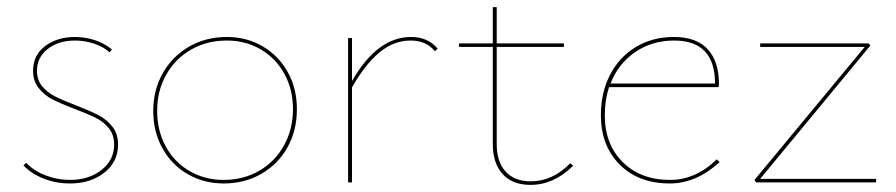

<svg xmlns="http://www.w3.org/2000/svg" viewBox="-20 -513 2519 540"><path d="M46 -48 54 -55Q74 -33 107.5 -20Q141 -7 177 -7Q230 -7 265.5 -35Q301 -63 301 -106Q301 -134 286 -152.5Q271 -171 248.5 -182Q226 -193 189 -207Q150 -222 127.5 -233.5Q105 -245 89 -265Q73 -285 73 -314Q73 -358 107 -383.5Q141 -409 191 -409Q220 -409 247 -400Q274 -391 295 -374L288 -366Q270 -382 244 -390.5Q218 -399 191 -399Q145 -399 114.5 -375.5Q84 -352 84 -314Q84 -288 98.5 -270.5Q113 -253 134.5 -242Q156 -231 193 -217Q234 -201 257 -189Q280 -177 296 -157Q312 -137 312 -106Q312 -58 273.5 -27.5Q235 3 177 3Q137 3 102 -11Q67 -25 46 -48Z M411 -201Q411 -260 438 -307.5Q465 -355 512 -382Q559 -409 618 -409Q674 -409 719 -382.5Q764 -356 789.5 -310Q815 -264 815 -206Q815 -146 788.5 -98.5Q762 -51 715 -24Q668 3 609 3Q553 3 507.5 -23.5Q462 -50 436.5 -96.5Q411 -143 411 -201ZM804 -206Q804 -261 780 -305Q756 -349 713.5 -374Q671 -399 618 -399Q562 -399 517.5 -373.5Q473 -348 447.5 -303Q422 -258 422 -201Q422 -146 446 -101.5Q470 -57 513 -32Q556 -7 609 -7Q665 -7 709.5 -33Q754 -59 779 -104.5Q804 -150 804 -206Z M1211 -376 1203 -369Q1179 -399 1135 -399Q1087 -399 1046.5 -365Q1006 -331 970 -267V0H959V-406H970V-285Q1041 -409 1136 -409Q1184 -409 1211 -376Z M1592 -47Q1538 7 1472 7Q1421 7 1393.5 -23.5Q1366 -54 1366 -108V-381H1271V-391H1366V-493H1377V-391H1566V-381H1377V-108Q1377 -58 1402 -30.5Q1427 -3 1473 -3Q1534 -3 1584 -54Z M2004 -57Q1938 3 1864 3Q1776 3 1723 -50Q1670 -103 1670 -189Q1670 -254 1696.5 -304Q1723 -354 1769.5 -381.5Q1816 -409 1875 -409Q1939 -409 1970.5 -374.5Q2002 -340 2002 -278Q2002 -271 2001 -268H1693Q1681 -232 1681 -189Q1681 -107 1731.5 -57Q1782 -7 1864 -7Q1937 -7 1996 -65ZM1697 -278H1991Q1991 -399 1876 -399Q1814 -399 1766.5 -366.5Q1719 -334 1697 -278Z M2444 -10V0H2106L2102 -7L2412 -381H2118V-391H2423L2428 -385L2118 -10Z"/></svg>

Font: Ysabeau Hairline
Style: Regular
Weight: 100
Designer: Christian Thalmann (Catharsis Fonts)
Version: Version 0.003